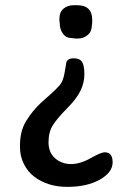

<svg xmlns="http://www.w3.org/2000/svg" viewBox="-20 -603 523 740"><path d="M209 -530.3Q209 -556.6 224.9 -569.8Q240.7 -583 265.1 -583H276.4Q335.4 -583 335.4 -526.9V-515.6Q334 -508.3 334 -504.4Q334 -481.4 317.9 -468Q301.8 -454.6 282.2 -454.6H269.5L253.9 -456.5Q234.4 -456.5 222.4 -473.4Q210.4 -490.2 210.4 -511.2L209 -523.9ZM383.3 -16.1Q414.1 -16.1 414.1 22.7Q414.1 61.5 364.7 89.4Q315.4 117.2 239 117.2Q162.6 117.2 110.4 76.7Q87.4 59.1 72.3 29.5Q57.1 0 57.1 -35.2V-43.9Q57.1 -98.1 81.1 -137.2Q105 -176.3 139.6 -208.5L173.3 -238.3Q196.3 -258.8 210.2 -274.7Q224.1 -290.5 229.5 -325.7Q234.9 -360.8 235.8 -363.3Q241.7 -378.4 264.4 -378.4Q287.1 -378.4 296.1 -364.5Q305.2 -350.6 305.2 -316.9Q305.2 -283.2 289.6 -252Q273.9 -220.7 237.8 -184.6Q201.7 -148.4 184.3 -121.3Q167 -94.2 167 -54.7Q167 -15.1 192.4 7.1Q217.8 29.3 253.4 29.3Q289.1 29.3 329.3 6.6Q369.6 -16.1 383.3 -16.1Z"/></svg>

Font: Averia Gruesa Libre
Style: Regular
Weight: 500
Italic angle: -1.70001°
Version: Version 1.001